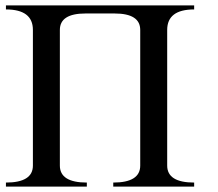

<svg xmlns="http://www.w3.org/2000/svg" viewBox="-20 -692 809 712"><path d="M700 0H400V-15Q500 -15 500 -78V-581Q500 -642 405 -642H297Q202 -642 202 -581V-78Q202 -15 302 -15V0H2V-15Q102 -15 102 -78V-581Q102 -657 2 -657V-672H700V-657Q600 -657 600 -581V-78Q600 -15 700 -15Z"/></svg>

Font: Apparatus SIL
Style: Bold Italic
Weight: 700
Italic angle: -11°
Version: Version 1.0